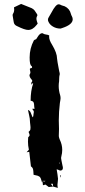

<svg xmlns="http://www.w3.org/2000/svg" viewBox="-20 -918 426 958"><path d="M201.7 -12.7Q204.1 -12.7 207 -15.6H191.9Q193.4 -15.1 195.6 -13.9Q197.8 -12.7 201.7 -12.7ZM277.8 -100.1 278.8 -100.6 277.3 -107.4 275.4 -106.9ZM268.6 19.5Q255.4 16.1 244.6 12.7Q243.7 5.4 243.7 -1H233.4Q244.6 12.2 244.6 13.2L223.1 15.1L207 2.9L194.3 6.3Q192.9 -4.4 191.9 -15.6L189.9 -7.3L186.5 -18.1Q184.1 -29.8 177.7 -36.1Q169.9 -42 158.2 -43.5L147.5 -45.9Q146.5 -67.9 145 -73.2Q143.1 -82 134.3 -87.9L126 -160.6L112.8 -158.2L124 -170.9V-171.9Q119.6 -190.9 119.6 -211.4Q119.6 -222.2 120.6 -232.9Q121.1 -233.9 122.6 -235.1Q124 -236.3 125.7 -238.5Q127.4 -240.7 127.9 -243.2Q127.9 -247.1 122.6 -259.8Q130.9 -266.6 131.6 -272.7Q132.3 -278.8 132.3 -282.7Q132.3 -288.1 131.3 -293.9Q130.4 -299.8 129.9 -306.2Q128.9 -330.1 126 -339.4L119.6 -369.6Q125 -367.2 127.9 -364.5Q130.9 -361.8 133.8 -354.7Q136.7 -347.7 142.6 -332.5Q145.5 -335.4 146.2 -339.1Q147 -342.8 147 -346.4Q147 -350.1 147.9 -353.3Q148.9 -356.4 148.9 -359.4Q148.9 -365.2 140.6 -375L152.8 -375.5Q150.4 -382.3 150.4 -391.4Q150.4 -400.4 147.7 -407Q145 -413.6 132.8 -415.5Q132.8 -465.3 145.5 -501.5L142.6 -502.9L136.2 -495.1Q136.2 -506.3 137.2 -507.3Q141.1 -511.2 141.1 -514.2Q141.1 -517.6 136.2 -522.9Q131.3 -528.3 129.2 -533.4Q127 -538.6 127 -541Q127 -545.9 130.9 -552.2Q131.8 -553.7 131.8 -557.1L128.9 -572.8Q128.9 -577.6 136.2 -578.1Q140.1 -579.1 140.1 -582.5Q140.1 -586.9 137.2 -588.9Q127.9 -592.8 127.9 -631.3Q127.9 -676.3 148.9 -716.3Q149.9 -718.8 160.6 -722.7L166 -731Q178.2 -752.4 190.4 -752.4Q191.9 -752.4 192.4 -752Q200.7 -746.6 210.4 -745.6Q218.3 -745.1 225.6 -741.2L225.1 -734.9Q225.1 -717.8 240.2 -694.3Q264.6 -653.3 264.6 -626.5Q264.6 -618.7 275.4 -563Q278.3 -552.7 278.3 -548.3Q278.3 -545.9 277.3 -543.9Q275.4 -536.1 275.4 -527.1Q275.4 -518.1 274.9 -512.7Q272.9 -501 272.9 -489.3Q272.9 -465.8 280.3 -442.4Q282.2 -435.5 282.2 -428.2Q282.2 -422.4 278.8 -404.3Q273.4 -360.8 273.4 -317.4L274.4 -274.4L273.4 -238.8Q274.4 -230 278.3 -221.2Q290.5 -196.3 290.5 -169.9Q290.5 -154.3 286.1 -137.7Q284.7 -133.8 284.7 -129.9Q284.7 -125.5 291.5 -93.3Q293.9 -84.5 293.9 -80.1Q293.9 -73.2 290 -70.1Q286.1 -66.9 282.2 -66.9Q278.3 -66.9 275.1 -68.8Q272 -70.8 268.8 -71.5Q265.6 -72.3 262.7 -73.2Q267.1 -49.3 269.5 -25.9Q269.5 -17.6 268.1 -10.3Q266.6 -2.9 266.6 3.9Q266.6 11.2 268.6 19.5ZM283.7 -33.7H281.2L279.8 -44.4L282.2 -44.9ZM120.6 -768.6Q103.5 -768.6 66.4 -787.1Q51.3 -793 48.8 -806.2L46.4 -819.8Q43 -837.4 43 -841.3Q43 -846.2 44.4 -848.6Q50.8 -857.4 50.8 -871.1Q50.8 -876.5 49.8 -881.3Q70.8 -892.1 85.4 -898.4L137.7 -877.4Q147 -873 152.6 -865.7Q158.2 -858.4 163.1 -850.1Q164.1 -848.1 165.3 -846.4Q166.5 -844.7 166.5 -841.3L166 -839.8Q161.6 -833 161.6 -823.7Q162.6 -815.9 165.5 -807.6Q167 -804.2 168 -800.3L162.6 -793.5Q143.6 -768.6 120.6 -768.6ZM282.2 -775.4Q261.2 -775.4 244.6 -785.2Q228 -794.9 221.7 -809.6Q219.2 -814.5 219.2 -819.8Q219.2 -826.7 224.1 -833.5Q231 -844.2 236.8 -855.5Q258.3 -896.5 272.5 -896.5Q277.8 -896.5 283 -893.6Q288.1 -890.6 293.2 -889.6Q298.3 -888.7 302.7 -886.7Q327.6 -875 334 -848.1Q335.4 -842.3 338.4 -837.4Q342.8 -829.1 342.8 -821.8Q342.8 -795.4 291 -778.3Z"/></svg>

Font: Pinzelan
Style: Regular
Weight: 400
Designer: GGBot
Version: 1.01